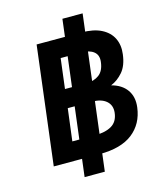

<svg xmlns="http://www.w3.org/2000/svg" viewBox="-131 -900 930 1101"><g transform="rotate(-15 334.0 -350.0)"><path d="M78 0 164 -701H429Q502 -701 548 -677.5Q594 -654 614 -613Q634 -572 627 -519Q619 -453 587.5 -416.5Q556 -380 516 -364Q577 -348 606.5 -306Q636 -264 628 -203Q616 -108 547 -54Q478 0 351 0ZM233 105 345 -805H465L353 105ZM218 -111H351Q414 -111 451.5 -133Q489 -155 495 -207Q500 -251 470.5 -276.5Q441 -302 385 -302Q385 -302 370.5 -302Q356 -302 335 -302Q314 -302 292.5 -302Q271 -302 256.5 -302Q242 -302 242 -302ZM255 -412H381Q427 -412 457.5 -434.5Q488 -457 494 -509Q499 -549 473.5 -569.5Q448 -590 402 -590Q402 -590 389.5 -590Q377 -590 358 -590Q339 -590 320.5 -590Q302 -590 289.5 -590Q277 -590 277 -590Z"/></g></svg>

Font: Inclusive Sans SemiBold
Style: Italic
Weight: 600
Italic angle: -7°
Designer: Olivia King
Foundry: Olivia King
Version: Version 2.004